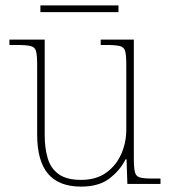

<svg xmlns="http://www.w3.org/2000/svg" viewBox="-20 -683 637 713"><path d="M281 10Q199 10 158.5 -37.5Q118 -85 118 -184V-442Q118 -477 114 -492.5Q110 -508 94 -512Q78 -516 41 -516H15V-536H146V-181Q146 -134 157 -96Q168 -58 197.5 -36.5Q227 -15 281 -15Q337 -15 374 -41.5Q411 -68 430 -110.5Q449 -153 449 -202V-442Q449 -477 445 -492.5Q441 -508 425 -512Q409 -516 372 -516H354V-536H477V-94Q477 -60 481 -44Q485 -28 499.5 -24Q514 -20 544 -20H576V0H453L450 -91H446Q427 -52 387.5 -21Q348 10 281 10ZM130 -638V-663H420V-638Z"/></svg>

Font: Noto Serif Bengali Thin
Style: Regular
Weight: 250
Version: Version 2.003